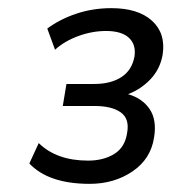

<svg xmlns="http://www.w3.org/2000/svg" viewBox="-20 -729 421 471"><path d="M200 -278Q99 -278 52 -328L75 -378Q119 -335 196 -335Q234 -335 260.5 -351.5Q287 -368 292 -404Q298 -438 276 -453.5Q254 -469 212 -469H134L143 -523H211Q252 -523 278 -540Q304 -557 310 -591Q314 -620 296 -636.5Q278 -653 240 -653Q206 -653 172 -640.5Q138 -628 115 -607L96 -659Q127 -682 167.5 -695.5Q208 -709 253 -709Q319 -709 353 -678Q387 -647 379 -595Q373 -560 349.5 -535Q326 -510 294 -498Q329 -488 347 -461.5Q365 -435 358 -392Q350 -339 305 -308.5Q260 -278 200 -278Z"/></svg>

Font: Mulish
Style: Italic
Weight: 400
Italic angle: -9°
Designer: Vernon Adams
Foundry: Vernon Adams
Version: Version 3.603; ttfautohint (v1.8.3)